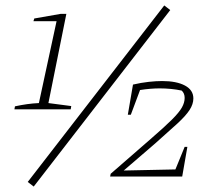

<svg xmlns="http://www.w3.org/2000/svg" viewBox="-20 -649 796 706"><path d="M33 -247 35 -258Q58 -263 79.5 -266Q101 -269 123 -270L188 -571H103L106 -581L203 -598H224L158 -270L242 -259L240 -247ZM104 37 82 20 584 -629 606 -612ZM385 0 387 -10 534 -138Q586 -183 612.5 -209.5Q639 -236 649 -254Q659 -272 659 -289Q659 -306 648 -316Q629 -320 608.5 -322Q588 -324 567 -324Q551 -324 532.5 -322.5Q514 -321 495 -318L461 -227H450L469 -338Q499 -345 526.5 -348Q554 -351 576 -351Q629 -351 660 -334.5Q691 -318 691 -287Q691 -266 677 -244.5Q663 -223 632 -194.5Q601 -166 550 -121L435 -22L625 -26L659 -109H669L650 0Z"/></svg>

Font: Piazzolla SC Thin
Style: Italic
Weight: 100
Italic angle: -11.3°
Designer: Juan Pablo del Peral
Foundry: Huerta Tipografica
Version: Version 1.330